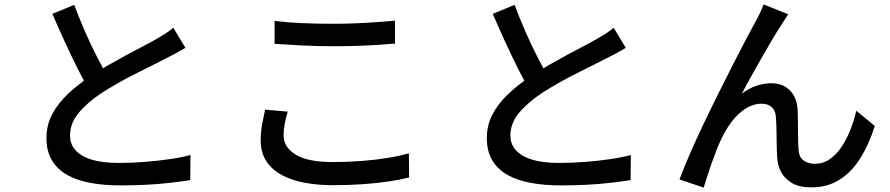

<svg xmlns="http://www.w3.org/2000/svg" viewBox="-20 -808 4040 872"><path d="M822 -591Q803 -579 781.5 -567.5Q760 -556 736 -544Q711 -531 676 -513.5Q641 -496 600 -475.5Q559 -455 518.5 -432Q478 -409 442 -386Q376 -342 337 -295Q298 -248 298 -192Q298 -134 354 -101Q410 -68 522 -68Q576 -68 635 -72.5Q694 -77 749.5 -85Q805 -93 845 -104L844 10Q805 16 755 22Q705 28 647.5 31Q590 34 526 34Q454 34 392.5 23Q331 12 286 -13Q241 -38 216 -79.5Q191 -121 191 -181Q191 -239 216.5 -288Q242 -337 287 -380Q332 -423 391 -462Q428 -487 470 -511Q512 -535 552.5 -557Q593 -579 628 -597Q663 -615 687 -629Q711 -643 730.5 -655Q750 -667 767 -682ZM317 -786Q341 -722 368 -660.5Q395 -599 422.5 -546Q450 -493 473 -452L385 -400Q359 -443 331 -499.5Q303 -556 274 -619Q245 -682 218 -745Z M1227 -713Q1282 -706 1350.5 -703Q1419 -700 1495 -700Q1544 -700 1594 -702Q1644 -704 1690.5 -707.5Q1737 -711 1774 -714V-610Q1740 -607 1692.5 -604Q1645 -601 1594 -599.5Q1543 -598 1496 -598Q1419 -598 1353 -601.5Q1287 -605 1227 -609ZM1287 -301Q1278 -273 1273 -246Q1268 -219 1268 -193Q1268 -140 1322.5 -106Q1377 -72 1491 -72Q1560 -72 1623.5 -77Q1687 -82 1742 -91Q1797 -100 1837 -112L1838 -2Q1799 8 1745.5 16Q1692 24 1628.5 28.5Q1565 33 1495 33Q1388 33 1314 9.5Q1240 -14 1202 -59Q1164 -104 1164 -169Q1164 -210 1171 -245.5Q1178 -281 1184 -310Z M2822 -591Q2803 -579 2781.5 -567.5Q2760 -556 2736 -544Q2711 -531 2676 -513.5Q2641 -496 2600 -475.5Q2559 -455 2518.5 -432Q2478 -409 2442 -386Q2376 -342 2337 -295Q2298 -248 2298 -192Q2298 -134 2354 -101Q2410 -68 2522 -68Q2576 -68 2635 -72.5Q2694 -77 2749.5 -85Q2805 -93 2845 -104L2844 10Q2805 16 2755 22Q2705 28 2647.5 31Q2590 34 2526 34Q2454 34 2392.5 23Q2331 12 2286 -13Q2241 -38 2216 -79.5Q2191 -121 2191 -181Q2191 -239 2216.5 -288Q2242 -337 2287 -380Q2332 -423 2391 -462Q2428 -487 2470 -511Q2512 -535 2552.5 -557Q2593 -579 2628 -597Q2663 -615 2687 -629Q2711 -643 2730.5 -655Q2750 -667 2767 -682ZM2317 -786Q2341 -722 2368 -660.5Q2395 -599 2422.5 -546Q2450 -493 2473 -452L2385 -400Q2359 -443 2331 -499.5Q2303 -556 2274 -619Q2245 -682 2218 -745Z M3560 -743Q3553 -733 3545 -720.5Q3537 -708 3528 -694Q3511 -668 3488 -629.5Q3465 -591 3440 -547Q3415 -503 3391 -460Q3367 -417 3349 -382Q3381 -407 3415.5 -418.5Q3450 -430 3482 -430Q3535 -430 3567.5 -397.5Q3600 -365 3603 -304Q3604 -278 3604 -245.5Q3604 -213 3604.5 -182Q3605 -151 3607 -128Q3609 -93 3630.5 -78.5Q3652 -64 3680 -64Q3718 -64 3748.5 -85Q3779 -106 3802.5 -141.5Q3826 -177 3842.5 -219.5Q3859 -262 3869 -305L3953 -236Q3927 -153 3888 -90.5Q3849 -28 3794 7.5Q3739 43 3664 43Q3610 43 3576.5 23Q3543 3 3527.5 -27Q3512 -57 3510 -89Q3508 -118 3507.5 -151.5Q3507 -185 3506.5 -217.5Q3506 -250 3504 -274Q3503 -304 3486 -320.5Q3469 -337 3438 -337Q3401 -337 3366.5 -315Q3332 -293 3304.5 -257Q3277 -221 3258 -181Q3247 -159 3235 -128.5Q3223 -98 3211.5 -65.5Q3200 -33 3191 -4Q3182 25 3176 44L3066 7Q3085 -44 3113 -108.5Q3141 -173 3175 -244.5Q3209 -316 3244 -386Q3279 -456 3311 -519Q3343 -582 3368 -629Q3393 -676 3406 -700Q3416 -718 3427 -739.5Q3438 -761 3448 -788Z"/></svg>

Font: Noto Sans JP Thin Medium
Style: Regular
Weight: 500
Version: Version 2.004-H2;hotconv 1.0.118;makeotfexe 2.5.65603